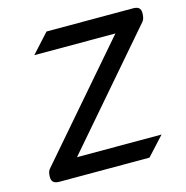

<svg xmlns="http://www.w3.org/2000/svg" viewBox="-90 -665 725 750"><g transform="rotate(-15 272.0 -290.0)"><path d="M29 -37C26 -12 34 0 60 0H424L493 -75H151L535 -520C540 -526 542 -534 543 -542C546 -567 540 -580 513 -580H163L93 -503H421L39 -61C33 -55 30 -47 29 -37Z"/></g></svg>

Font: Charger
Style: BdIt
Weight: 400
Designer: Jasper
Foundry: Cannot Into Space Fonts
Version: Version 0.98